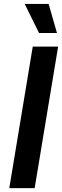

<svg xmlns="http://www.w3.org/2000/svg" viewBox="-20 -967 319 987"><path d="M278.8 -727.5 158.2 0H27.8L148.4 -727.5ZM180.7 -797.4 106.9 -946.8H230L272.9 -797.4Z"/></svg>

Font: Inter SemiBold
Style: Italic
Weight: 600
Italic angle: -9.3988°
Designer: Rasmus Andersson
Foundry: rsms
Version: Version 4.001;git-66647c0bb